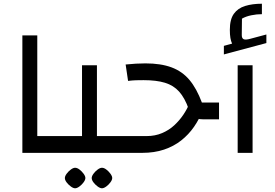

<svg xmlns="http://www.w3.org/2000/svg" viewBox="-20 -820 1475 1030"><path d="M100 0V-630H180V-90H280V0ZM280 0V-90Q292 -90 296 -78Q300 -66 300 -45Q300 -24 296 -12Q292 0 280 0Z M500 0V-90H600V0ZM280 0V-90H465L420 -45V-470H500V0ZM280 0Q268 0 264 -12Q260 -24 260 -45Q260 -66 264 -78Q268 -90 280 -90ZM600 0V-90Q612 -90 616 -78Q620 -66 620 -45Q620 -24 616 -12Q612 0 600 0ZM383 190Q373 190 360 180.5Q347 171 337.5 158.5Q328 146 328 135Q328 125 337.5 112Q347 99 360 89.5Q373 80 383 80Q394 80 406.5 89.5Q419 99 428.5 112Q438 125 438 135Q438 145 428.5 158Q419 171 406 180.5Q393 190 383 190ZM527 190Q517 190 504 180.5Q491 171 481.5 158.5Q472 146 472 135Q472 125 481.5 112Q491 99 504 89.5Q517 80 527 80Q538 80 550.5 89.5Q563 99 572.5 112Q582 125 582 135Q582 145 572.5 158Q563 171 550 180.5Q537 190 527 190Z M1067 -180Q1037 -180 1020 -193.5Q1003 -207 992 -236Q971 -295 941 -328.5Q911 -362 865 -376Q819 -390 750 -390Q731 -390 711 -389.5Q691 -389 667 -386L654 -474Q683 -477 709.5 -478.5Q736 -480 760 -480Q843 -480 900.5 -458.5Q958 -437 996.5 -391Q1035 -345 1063 -270H1155V-180ZM600 0V-90H766Q812 -90 849.5 -106Q887 -122 915 -148Q943 -174 963.5 -204.5Q984 -235 996 -265L1070 -233Q1050 -182 1021 -140Q992 -98 952 -66.5Q912 -35 860 -17.5Q808 0 743 0ZM600 0Q588 0 584 -12Q580 -24 580 -45Q580 -66 584 -78Q588 -90 600 -90Z M1255 0V-470H1335V0ZM1181 -528V-574L1225 -586Q1219 -599 1216 -616.5Q1213 -634 1213 -660Q1213 -716 1234.5 -746Q1256 -776 1295 -788Q1334 -800 1385 -800V-744Q1357 -744 1328 -738Q1299 -732 1278 -720L1277 -632Q1277 -614 1287.5 -609.5Q1298 -605 1323 -612L1409 -635V-589Z"/></svg>

Font: Changa ExtraLight
Style: Regular
Weight: 400
Version: Version 3.002; ttfautohint (v1.8.2)